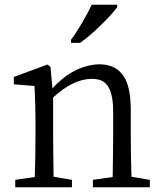

<svg xmlns="http://www.w3.org/2000/svg" viewBox="-20 -786 685 806"><path d="M278 -619V-606H316C369 -642 447 -721 472 -756V-766H365C344 -721 307 -657 278 -619ZM609 -31 532 -44C530 -97 529 -157 529 -223V-324C529 -359 526 -390 520 -415C504 -482 463 -516 396 -516C388 -516 380 -515 371 -514C309 -505 252 -472 200 -415L192 -505L179 -515L38 -463V-432L125 -425C128 -364 129 -315 129 -276V-223C129 -158 128 -98 126 -43L44 -31V0H282V-31L205 -44C204 -115 203 -175 203 -223V-377C259 -428 312 -454 363 -455C378 -455 392 -453 403 -449C438 -435 455 -392 455 -320V-223C455 -174 454 -114 453 -43L370 -31V0H609Z"/></svg>

Font: Noto Serif Tangut
Style: Regular
Weight: 400
Designer: YANG Xicheng
Foundry: Liu Zhao Studio
Version: Version 2.169